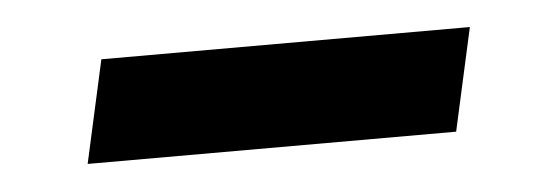

<svg xmlns="http://www.w3.org/2000/svg" viewBox="-25 -372 503 177"><g transform="rotate(-5 226.5 -283.5)"><path d="M72 -331H413L392 -236H51Z"/></g></svg>

Font: Red Hat Text Medium
Style: Italic
Weight: 500
Italic angle: -12°
Designer: Pentagram / MCKL
Foundry: Pentagram / MCKL
Version: Version 1.003; Red Hat Text Medium Italic